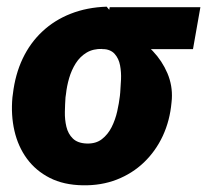

<svg xmlns="http://www.w3.org/2000/svg" viewBox="-20 -550 626 581"><path d="M17.6 -255.4 19 -265.6Q25.9 -324.7 48.6 -372.6Q71.3 -420.4 108.2 -454.8Q145 -489.3 194.1 -508.5Q243.2 -527.8 302.7 -529.8Q317.4 -513.2 325.9 -496.8Q334.5 -480.5 345.5 -466.1Q356.4 -451.7 377.9 -441.9Q414.1 -425.3 442.4 -395.5Q470.7 -365.7 486.6 -328.4Q502.4 -291 500 -250.5L499 -239.7Q494.1 -185.1 472.7 -138.9Q451.2 -92.8 415.8 -58.8Q380.4 -24.9 333.5 -6.6Q286.6 11.7 230.5 10.7Q172.9 9.8 130.6 -11.7Q88.4 -33.2 61.5 -69.8Q34.7 -106.4 23.7 -154.1Q12.7 -201.7 17.6 -255.4ZM179.7 -265.6 178.2 -255.4Q176.8 -235.4 176.3 -211.7Q175.8 -188 180.9 -166.5Q186 -145 200.4 -130.9Q214.8 -116.7 242.2 -115.7Q270 -114.7 288.3 -128.9Q306.6 -143.1 317.9 -165.5Q329.1 -188 334.7 -213.1Q340.3 -238.3 342.8 -259.8L343.8 -270Q345.2 -287.1 346.2 -309.3Q347.2 -331.5 343.3 -352.3Q339.4 -373 326.9 -387Q314.5 -400.9 290 -401.9Q262.2 -402.8 242.2 -390.9Q222.2 -378.9 209.2 -358.4Q196.3 -337.9 189.2 -313.5Q182.1 -289.1 179.7 -265.6ZM586.4 -528.3 564 -401.4H289.6L312 -528.3Z"/></svg>

Font: Roboto Black
Style: Italic
Weight: 900
Italic angle: -12°
Designer: Christian Robertson
Foundry: Google
Version: Version 3.0; 2020